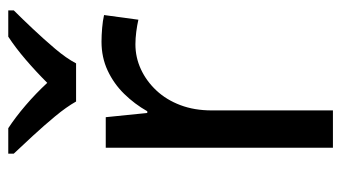

<svg xmlns="http://www.w3.org/2000/svg" viewBox="-196 -610 806 453"><g transform="rotate(-90 206.5 -383.0)"><path d="M335 -546Q350 -546 367.5 -544.5Q385 -543 398 -540L387 -459Q374 -462 358.5 -464Q343 -466 329 -466Q298 -466 270 -453Q242 -440 220 -416.5Q198 -393 185.5 -360Q173 -327 173 -286V0H85V-536H157L167 -438H171Q188 -468 212 -492.5Q236 -517 267 -531.5Q298 -546 335 -546ZM194 -606Q181 -629 159 -655.5Q137 -682 113 -708Q89 -734 71 -753V-766H131Q157 -749 185 -725Q213 -701 238 -674Q265 -701 293 -725Q321 -749 347 -766H409V-753Q390 -734 365.5 -708Q341 -682 318.5 -655.5Q296 -629 284 -606Z"/></g></svg>

Font: Noto Sans Thai
Style: Regular
Weight: 400
Designer: Monotype Design Team
Foundry: Monotype Imaging Inc.
Version: Version 2.001